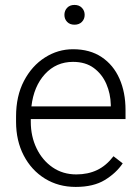

<svg xmlns="http://www.w3.org/2000/svg" viewBox="-20 -734 557 764"><path d="M281.2 9.8Q212.4 9.8 158.7 -23.4Q105 -56.6 74.5 -115.2Q43.9 -173.8 43.9 -249.5V-270.5Q43.9 -352.1 75.4 -412.1Q106.9 -472.2 158.7 -505.1Q210.4 -538.1 270.5 -538.1Q337.9 -538.1 384.5 -506.8Q431.2 -475.6 455.3 -421.1Q479.5 -366.7 479.5 -295.9V-260.3H102.5V-249.5Q102.5 -191.4 125.5 -143.8Q148.4 -96.2 189.2 -68.1Q230 -40 283.7 -40Q330.1 -40 366.5 -57.4Q402.8 -74.7 431.6 -112.3L468.3 -84Q442.4 -45.4 397.2 -17.8Q352.1 9.8 281.2 9.8ZM270.5 -487.8Q203.6 -487.8 158.9 -439.2Q114.3 -390.6 105 -310.5H420.9V-316.9Q419.9 -361.3 403.1 -400.1Q386.2 -439 353.3 -463.4Q320.3 -487.8 270.5 -487.8ZM236.3 -674.8Q236.3 -691.4 247.1 -702.9Q257.8 -714.4 276.4 -714.4Q294.9 -714.4 305.9 -702.9Q316.9 -691.4 316.9 -674.8Q316.9 -658.2 305.9 -647Q294.9 -635.7 276.4 -635.7Q257.8 -635.7 247.1 -647Q236.3 -658.2 236.3 -674.8Z"/></svg>

Font: Vazirmatn RD UI ExtraLight
Style: Regular
Weight: 200
Designer: Saber Rastikerdar
Foundry: Saber Rastikerdar
Version: Version 33.003